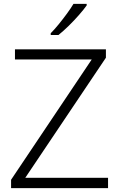

<svg xmlns="http://www.w3.org/2000/svg" viewBox="-20 -968 615 988"><path d="M536 0H37V-43L452 -662H57V-714H525V-671L110 -53H536ZM426 -940Q411 -919 386.5 -891Q362 -863 334 -835.5Q306 -808 281 -788H241V-797Q260 -816 282 -843Q304 -870 324.5 -898Q345 -926 358 -948H426Z"/></svg>

Font: Noto Sans Sinhala Light
Style: Regular
Weight: 300
Designer: Jelle Bosma - Monotype Design Team
Foundry: Monotype Imaging Inc.
Version: Version 2.006; ttfautohint (v1.8.4.7-5d5b)